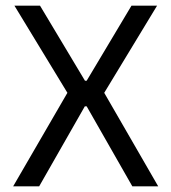

<svg xmlns="http://www.w3.org/2000/svg" viewBox="-20 -659 606 679"><path d="M118.5 0H26.5L224 -340.5V-321.5L31 -639H121.5L280.5 -373.5H286.5L445 -639H535.5L343 -321.5V-340.5L539.5 0H448L286.5 -283H280Z"/></svg>

Font: Anek Kannada Medium
Style: Regular
Weight: 400
Version: Version 1.003